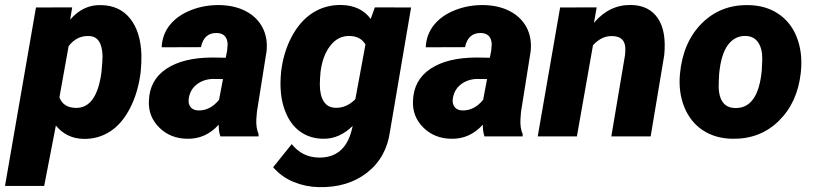

<svg xmlns="http://www.w3.org/2000/svg" viewBox="-61 -559 3335 787"><path d="M515.6 -263.7Q505.4 -180.7 472.2 -116Q439 -51.3 389.9 -19.8Q340.8 11.7 280.3 10.3Q210.9 8.3 168 -44.4L120.1 203.1H-40.5L86.4 -528.3L234.9 -528.8L226.6 -478.5Q279.8 -540 352.1 -538.1Q429.2 -537.1 472.4 -482.9Q515.6 -428.7 518.6 -335Q519.5 -304.7 515.6 -263.7ZM359.4 -329.1Q356.9 -409.7 304.7 -411.1Q253.9 -414.1 220.2 -369.6L182.6 -160.2Q197.8 -117.7 250 -116.7Q335.4 -115.2 355 -263.7Q359.4 -310.5 359.4 -329.1Z M842.3 0Q835.4 -19 835.4 -47.9Q781.2 11.7 706.1 9.8Q637.2 8.8 591.8 -36.1Q546.4 -81.1 549.3 -145Q551.8 -231 621.1 -277.1Q690.4 -323.2 810.5 -323.2L864.3 -322.3L870.1 -352.1L872.1 -377.9Q870.1 -422.4 827.6 -423.8Q774.9 -424.8 762.7 -365.7L601.6 -365.2Q604 -418.5 636.2 -457.8Q668.5 -497.1 723.9 -518.3Q779.3 -539.6 841.8 -538.1Q901.9 -536.6 947 -512.9Q992.2 -489.3 1014.6 -447Q1037.1 -404.8 1031.7 -349.6L992.2 -101.1L989.7 -70.8Q987.8 -34.7 999 -9.3L998.5 0ZM750.5 -106.4Q799.8 -104.5 836.9 -149.9L853 -234.9L811.5 -235.4Q772.9 -234.4 745.1 -212.6Q717.3 -190.9 712.4 -153.3Q710 -133.3 720 -120.4Q730 -107.4 750.5 -106.4Z M1091.3 -265.1Q1100.6 -344.7 1135 -409.2Q1169.4 -473.6 1221.2 -506.6Q1272.9 -539.6 1338.4 -538.6Q1418 -536.6 1458.5 -481.4L1475.6 -528.8L1624 -528.3L1537.6 -20.5Q1522.9 86.9 1443.4 148.9Q1363.8 210.9 1245.1 208Q1192.4 207 1143.1 187Q1093.8 167 1058.6 126.5L1134.8 31.7Q1177.2 85.4 1245.1 86.9Q1352.1 88.9 1380.9 -26.9L1384.8 -43Q1330.1 10.7 1264.2 9.8Q1213.4 9.3 1174.8 -15.9Q1136.2 -41 1114.3 -88.4Q1092.3 -135.7 1089.4 -193.8Q1087.4 -223.1 1091.3 -265.1ZM1250 -212.9Q1250 -168 1266.1 -143.1Q1282.2 -118.2 1313 -117.2Q1358.4 -115.2 1395.5 -152.3L1437 -376.5Q1417.5 -410.6 1371.6 -411.6Q1324.7 -412.6 1293 -371.8Q1261.2 -331.1 1252.9 -264.6Q1250 -233.9 1250 -212.9Z M1924.8 0Q1918 -19 1918 -47.9Q1863.8 11.7 1788.6 9.8Q1719.7 8.8 1674.3 -36.1Q1628.9 -81.1 1631.8 -145Q1634.3 -231 1703.6 -277.1Q1772.9 -323.2 1893.1 -323.2L1946.8 -322.3L1952.6 -352.1L1954.6 -377.9Q1952.6 -422.4 1910.2 -423.8Q1857.4 -424.8 1845.2 -365.7L1684.1 -365.2Q1686.5 -418.5 1718.8 -457.8Q1751 -497.1 1806.4 -518.3Q1861.8 -539.6 1924.3 -538.1Q1984.4 -536.6 2029.5 -512.9Q2074.7 -489.3 2097.2 -447Q2119.6 -404.8 2114.3 -349.6L2074.7 -101.1L2072.3 -70.8Q2070.3 -34.7 2081.5 -9.3L2081.1 0ZM1833 -106.4Q1882.3 -104.5 1919.4 -149.9L1935.5 -234.9L1894 -235.4Q1855.5 -234.4 1827.6 -212.6Q1799.8 -190.9 1794.9 -153.3Q1792.5 -133.3 1802.5 -120.4Q1812.5 -107.4 1833 -106.4Z M2384.8 -528.8 2373.5 -465.3Q2437 -540.5 2526.4 -538.6Q2599.6 -537.1 2635.5 -484.1Q2671.4 -431.2 2661.6 -332.5L2606 0H2444.8L2501 -333.5Q2502.9 -350.6 2502 -364.7Q2498.5 -411.1 2447.3 -411.1Q2404.8 -412.1 2369.6 -373.5L2303.7 0H2143.1L2234.9 -528.3Z M3006.3 -538.1Q3077.1 -537.1 3128.9 -502.7Q3180.7 -468.3 3204.8 -406.7Q3229 -345.2 3222.2 -270L3221.2 -259.3Q3207.5 -137.7 3130.9 -63Q3054.2 11.7 2941.4 9.8Q2871.1 8.8 2819.8 -25.1Q2768.6 -59.1 2743.9 -120.1Q2719.2 -181.2 2726.1 -255.9Q2738.3 -385.7 2815.2 -462.9Q2892.1 -540 3006.3 -538.1ZM2886.7 -255.9 2885.3 -227.1Q2878.4 -118.2 2951.7 -116.2Q3046.4 -113.3 3061.5 -270L3063.5 -314.5Q3064.5 -358.4 3047.1 -384.5Q3029.8 -410.6 2996.1 -411.6Q2951.7 -413.1 2923.1 -375.2Q2894.5 -337.4 2886.7 -255.9Z"/></svg>

Font: TypoPRO Roboto
Style: Italic
Weight: 900
Italic angle: -12°
Designer: Google
Version: Version 2.136; 2016